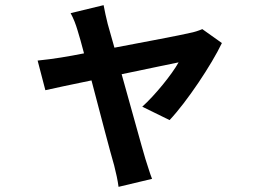

<svg xmlns="http://www.w3.org/2000/svg" viewBox="-20 -627 996 745"><path d="M638 -161C705 -232 801 -376 841 -460L765 -514C751 -508 733 -502 716 -499C679 -490 545 -465 424 -442L398 -534C392 -559 386 -584 382 -607L254 -576C265 -556 274 -533 281 -509C288 -488 296 -457 306 -420C246 -408 187 -398 126 -392L156 -277C185 -284 254 -298 335 -315C369 -185 408 -36 423 15C430 42 437 74 440 98L570 67C562 48 550 6 544 -11C529 -61 489 -208 452 -339C555 -361 650 -380 673 -385C647 -338 581 -257 532 -213Z"/></svg>

Font: Kinto Sans
Style: Bold
Weight: 700
Designer: Authors: Ryoko NISHIZUKA  (kana & ideographs); Paul D. Hunt (Latin, Greek & Cyrillic); Wenlong ZHANG  (bopomofo); Sandol
Foundry: Adobe Systems Incorporated, ookami Inc.
Version: Version 0.001